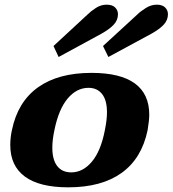

<svg xmlns="http://www.w3.org/2000/svg" viewBox="-20 -792 739 822"><path d="M209 -595 356 -731Q369 -744 390.5 -758Q412 -772 436 -772Q461 -772 473 -760Q485 -748 485 -731Q485 -706 467 -686.5Q449 -667 413 -647L231 -548ZM421 -595 569 -731Q581 -743 604 -757.5Q627 -772 651 -772Q675 -772 687 -760Q699 -748 699 -731Q699 -706 681 -686.5Q663 -667 627 -647L444 -548ZM24 -171Q24 -203 31 -235Q56 -356 142.5 -418Q229 -480 372 -480Q495 -480 557 -435Q619 -390 619 -301Q619 -277 612 -235Q587 -114 501 -52Q415 10 272 10Q149 10 86.5 -36Q24 -82 24 -171ZM429 -235Q438 -279 438 -311Q438 -363 417 -389.5Q396 -416 359 -416Q308 -416 269.5 -370Q231 -324 213 -235Q204 -193 204 -160Q204 -108 225 -81Q246 -54 285 -54Q335 -54 373.5 -100Q412 -146 429 -235Z"/></svg>

Font: Taviraj ExtraBold
Style: Italic
Weight: 800
Italic angle: -12°
Designer: Katatrad Team
Foundry: CadsonDemak
Version: Version 1.001